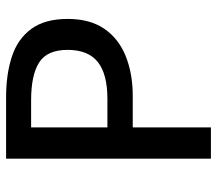

<svg xmlns="http://www.w3.org/2000/svg" viewBox="-60 -634 695 614"><g transform="rotate(-90 287.0 -327.5)"><path d="M86 0V-655H283Q356 -655 412.5 -636.5Q469 -618 501 -574.5Q533 -531 533 -458Q533 -387 501.5 -341Q470 -295 414 -272.5Q358 -250 287 -250H186V0ZM186 -331H277Q357 -331 395.5 -362Q434 -393 434 -458Q434 -524 393.5 -549.5Q353 -575 273 -575H186Z"/></g></svg>

Font: Source Sans 3 ExtraLight Medium
Style: Regular
Weight: 500
Version: Version 3.052;hotconv 1.1.0;makeotfexe 2.6.0